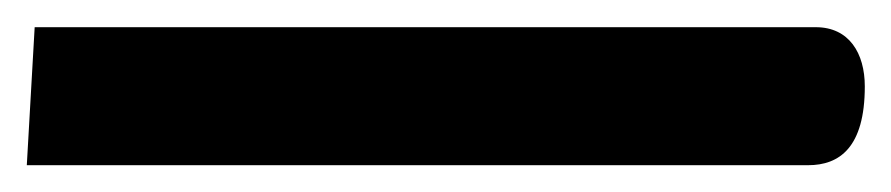

<svg xmlns="http://www.w3.org/2000/svg" viewBox="-26 -121 668 144"><path d="M-5.9 2.9H580.1C603.5 2.9 622.6 -10.3 622.6 -56.2C622.6 -81.1 610.8 -100.6 585.9 -100.6H0Z"/></svg>

Font: Cascadia Mono NF
Style: Regular
Weight: 400
Monospace: yes
Designer: Aaron Bell
Foundry: Saja Typeworks
Version: Version 2404.023